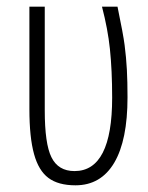

<svg xmlns="http://www.w3.org/2000/svg" viewBox="-20 -550 447 580"><path d="M115.2 -216.8Q115.2 -115.7 135.3 -75.2Q155.8 -33.2 205.1 -33.2Q318.8 -33.2 318.8 -254.9Q318.8 -336.9 312 -402.3Q305.7 -462.4 288.1 -529.8H335Q352.5 -445.3 356.4 -414.1Q361.3 -376.5 363.3 -338.9Q365.2 -303.2 365.2 -255.9Q365.2 -126.5 325.2 -58.6Q284.7 9.8 208 9.8Q155.8 9.8 126 -12.7Q96.7 -34.7 83 -84Q68.8 -134.8 68.8 -220.2V-529.8H115.2Z"/></svg>

Font: Germano
Style: Regular
Weight: 300
Width: 3
Foundry: Ascender Corporation
Version: Version 1.10; ttfautohint (v1.5)